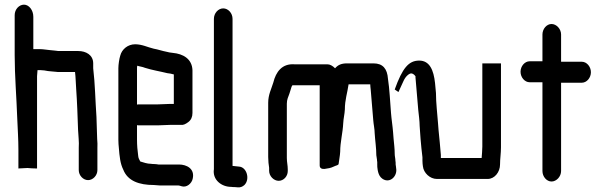

<svg xmlns="http://www.w3.org/2000/svg" viewBox="-20 -742 2602 824"><path d="M83 -722C62 -722 43 -702 43 -677V-505C43 -417 51 -322 54 -234C56 -186 59 -145 59 -98V-19L98 -21C109 -20 124 -19 134 -19H139V-415C139 -422 141 -433 141 -441H154C164 -441 176 -439 186 -437L207 -435C215 -434 222 -434 228 -433H302C305 -410 305 -384 307 -359C311 -304 313 -243 315 -185C316 -158 320 -134 318 -108V-12C318 11 337 31 358 31C379 31 398 11 398 -12V-107C399 -119 398 -132 397 -146C396 -176 395 -208 394 -240C389 -311 388 -383 380 -449V-470C380 -506 349 -523 316 -523H230C226 -524 220 -524 214 -525L194 -527C180 -528 166 -531 154 -531H123V-670C123 -699 104 -722 83 -722Z M656 -294H576C573 -294 571 -294 568 -293V-449C568 -451 568 -455 569 -460C581 -456 590 -456 602 -451C633 -441 666 -436 698 -428L712 -426C715 -425 720 -424 724 -423H726V-296H709C698 -296 669 -294 656 -294ZM709 -206H757C767 -205 776 -209 788 -218C800 -227 806 -240 806 -257V-441C804 -490 765 -511 722 -515L707 -517C703 -518 698 -519 694 -520C677 -523 658 -530 640 -533C614 -539 590 -552 560 -552C529 -552 503 -531 496 -503C492 -491 488 -465 488 -449V-142C488 -129 489 -118 490 -108C493 -70 496 -40 509 -14C528 35 578 52 640 52C649 52 658 54 667 54H746C750 54 754 56 758 57C781 65 803 45 807 25C817 -18 781 -36 748 -36H660C654 -37 648 -38 641 -38C638 -38 633 -38 628 -39C611 -39 596 -45 582 -49C579 -54 573 -65 573 -74C570 -96 568 -118 568 -143V-205C571 -204 573 -204 576 -204H656C669 -204 697 -206 709 -206Z M898 -661V-16C891 30 931 60 972 60C978 61 983 61 989 61L1000 62C1011 63 1020 60 1029 52C1054 27 1039 -25 1006 -27L978 -30V-661C978 -686 959 -706 938 -706C917 -706 898 -686 898 -661Z M1135 -22V-9C1135 14 1155 34 1176 34C1197 34 1215 15 1215 -8V-15C1215 -33 1211 -46 1211 -64V-297C1211 -315 1217 -326 1222 -340L1228 -359C1229 -364 1231 -368 1232 -371C1232 -372 1233 -373 1234 -374C1234 -375 1234 -375 1235 -376H1352V-32C1352 -20 1361 -16 1373 -17C1388 -19 1400 -21 1412 -27C1422 -32 1429 -32 1433 -37C1435 -55 1439 -72 1440 -91C1440 -133 1451 -171 1453 -213C1454 -234 1459 -252 1460 -272C1460 -314 1471 -344 1476 -380H1569C1569 -372 1570 -368 1571 -357C1575 -315 1578 -267 1582 -225C1583 -210 1588 -187 1588 -170C1590 -138 1595 -107 1595 -76C1596 -68 1597 -63 1598 -56C1598 -53 1598 -50 1599 -47V-37C1599 -30 1599 -21 1601 -12L1603 -3C1606 8 1611 18 1621 25C1652 47 1687 15 1680 -21L1679 -30C1678 -33 1678 -36 1678 -38C1678 -43 1678 -47 1677 -52C1677 -62 1674 -71 1674 -81C1674 -105 1671 -124 1669 -148L1667 -174C1665 -201 1660 -231 1658 -258C1654 -306 1652 -359 1645 -404C1642 -447 1623 -470 1583 -470H1469C1446 -470 1431 -464 1418 -449C1407 -460 1396 -466 1385 -466H1244C1190 -470 1164 -433 1153 -388C1145 -361 1131 -336 1131 -301V-68C1131 -51 1133 -35 1135 -22Z M1775 -270C1777 -253 1781 -220 1781 -202C1782 -193 1782 -183 1783 -173L1785 -145C1787 -118 1790 -93 1793 -67V-52C1793 -43 1794 -35 1795 -28C1798 0 1825 26 1855 26H2073C2103 26 2126 -4 2126 -36C2126 -61 2130 -83 2130 -110V-470H2050V-113C2050 -95 2048 -80 2047 -64H1872V-77C1869 -107 1866 -153 1862 -185L1860 -211C1857 -253 1851 -300 1851 -343L1847 -386C1841 -441 1824 -482 1779 -482C1734 -482 1707 -450 1674 -358L1690 -347L1712 -395C1721 -415 1736 -427 1745 -427C1752 -427 1762 -419 1764 -412L1763 -411Z M2308 -594V-479H2253C2232 -479 2214 -458 2214 -434C2214 -410 2232 -389 2253 -389H2308V-8C2308 16 2326 37 2347 37C2368 37 2388 16 2388 -8V-387H2477C2498 -387 2516 -408 2516 -432C2516 -456 2498 -477 2477 -477H2388V-594C2388 -618 2368 -639 2347 -639C2326 -639 2308 -618 2308 -594Z"/></svg>

Font: Electronic
Style: Circ
Weight: 900
Version: Version 1.011